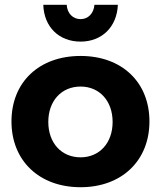

<svg xmlns="http://www.w3.org/2000/svg" viewBox="-20 -777 673 803"><path d="M259 -757H161C164 -664 227 -603 317 -603C406 -603 469 -664 473 -757H375C372 -721 349 -697 317 -697C285 -697 261 -721 259 -757ZM317 -543C144 -543 28 -434 28 -269C28 -105 144 6 317 6C489 6 605 -105 605 -269C605 -434 489 -543 317 -543ZM317 -415C396 -415 451 -355 451 -267C451 -179 396 -119 317 -119C237 -119 182 -179 182 -267C182 -355 237 -415 317 -415Z"/></svg>

Font: Juman SemiBold
Style: Regular
Weight: 600
Designer: Bandar Raffah (Arabic) Julieta Ulanovsky (Latin)
Foundry: Caramella
Version: Version 5.022;PS 005.022;hotconv 1.0.88;makeotf.lib2.5.64775